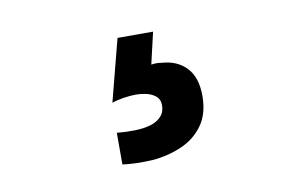

<svg xmlns="http://www.w3.org/2000/svg" viewBox="-44 -100 695 436"><g transform="rotate(-10 304.0 118.0)"><path d="M277 261Q257 262 240.5 261.5Q224 261 208 259V186Q230 188 250 187.5Q270 187 285.5 182.5Q301 178 310.5 168Q320 158 320 142Q320 128 310.5 120.5Q301 113 288.5 110.5Q276 108 266 108Q253 108 237 110.5Q221 113 210 117L247 -26H329L312 47Q318 46 324 46Q330 46 335 47Q371 49 392.5 71.5Q414 94 414 137Q414 178 395 204.5Q376 231 344.5 244.5Q313 258 277 261Z"/></g></svg>

Font: Onest SemiBold
Style: Regular
Weight: 600
Designer: Dmitri Voloshin, Andrey Kudryavtsev
Foundry: Dmitri Voloshin, Andrey Kudryavtsev
Version: Version 1.000;gftools[0.9.33]